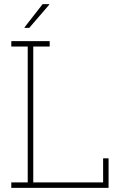

<svg xmlns="http://www.w3.org/2000/svg" viewBox="-20 -910 607 930"><path d="M34.7 0V-26.4H114.3V-684.6H34.7V-710.9H114.3H141.1H220.7V-684.6H141.1V-26.4H479.5V-143.1H505.9V0ZM98.6 -777.3 186.5 -890.1H217.8L218.8 -887.7L121.6 -774.9H99.6Z"/></svg>

Font: Roboto Slab LO Thin
Style: Regular
Weight: 250
Designer: Google
Version: Version 2.00;September 28, 2018;FontCreator 11.5.0.2427 64-b